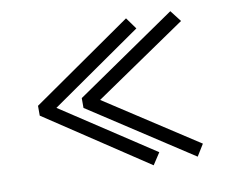

<svg xmlns="http://www.w3.org/2000/svg" viewBox="-76 -751 1072 886"><g transform="rotate(-10 460.0 -308.0)"><path d="M179 -302 611 -18 575 37 97 -280V-326L567 -653L606 -599ZM384 -303 816 -22 782 33 302 -280V-326L774 -650L815 -597Z"/></g></svg>

Font: LINE Seed Sans KR Bold
Style: Regular
Weight: 700
Designer: LINE BX Design & Sandoll Inc & Dalton Maag Ltd
Foundry: Sandoll Inc.
Version: Version 1.000